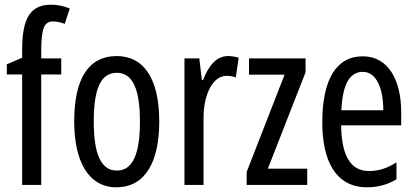

<svg xmlns="http://www.w3.org/2000/svg" viewBox="-20 -851 1763 815"><path d="M240 -535V-603H155V-640C156 -731 167 -760 206 -760C221 -760 237 -756 255 -750L276 -815C248 -826 225 -831 196 -831C101 -831 74 -761 74 -637V-606L9 -578V-535H74V-66H155V-535Z M656 -335C656 -518 590 -613 476 -613C352 -613 295 -512 295 -335C295 -167 355 -56 474 -56C599 -56 656 -168 656 -335ZM378 -335C378 -473 407 -542 476 -542C543 -542 574 -473 574 -335C574 -196 543 -127 476 -127C408 -127 378 -198 378 -335Z M947 -613C900 -613 865 -573 842 -511H837L826 -603H763V-66H844V-346C843 -451 884 -529 941 -529C956 -529 969 -527 981 -522L993 -606C977 -611 962 -613 947 -613Z M1284 -66V-135H1117L1277 -544V-603H1037V-534H1188L1027 -121V-66Z M1520 -612C1407 -612 1348 -513 1348 -331C1348 -175 1401 -56 1538 -56C1584 -56 1625 -67 1663 -90V-162C1623 -136 1586 -125 1547 -125C1468 -125 1430 -189 1428 -319H1683V-375C1683 -508 1630 -612 1520 -612ZM1520 -546C1580 -546 1607 -471 1607 -383H1429C1434 -494 1465 -546 1520 -546Z"/></svg>

Font: Noto Sans Malayalam UI ExtraCondensed
Style: Regular
Weight: 400
Width: 2
Designer: Jelle Bosma - Monotype Design Team
Foundry: Monotype Imaging Inc.
Version: Version 2.104